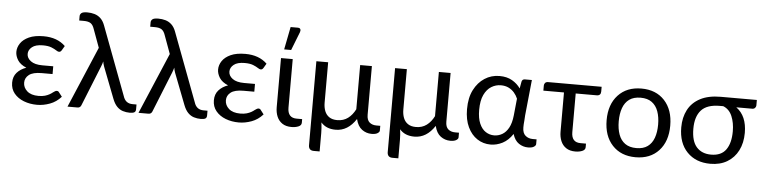

<svg xmlns="http://www.w3.org/2000/svg" viewBox="-51 -1013 5771 1452"><g transform="rotate(5 2834.5 -287.0)"><path d="M244.5 6.5Q190 6.5 144 -11.2Q98 -29 70.2 -62.8Q42.5 -96.5 42.5 -144.5Q42.5 -190.5 69 -220.5Q95.5 -250.5 139.5 -266Q93.5 -285 73.5 -316.5Q54 -348 54 -379Q54 -413 74.8 -444Q95.5 -475 138.8 -494.8Q182 -514.5 249.5 -514.5Q353.5 -514.5 415 -454.5L395 -420.5Q390 -413 385.5 -410.2Q381 -407.5 374.5 -407.5Q366.5 -407.5 353 -416.5Q340 -425.5 315.5 -435.5Q291 -445.5 250.5 -445.5Q195 -445.5 168 -423.5Q140.5 -401.5 140.5 -371Q140.5 -339.5 170.8 -317Q201 -294.5 259 -294.5H341.5V-235.5H259Q193 -235.5 163 -212Q133 -188.5 133 -152.5Q133 -115 163 -88.2Q193 -61.5 249.5 -61.5Q278.5 -61.5 298.8 -67.5Q319 -73.5 333.2 -81.8Q347.5 -90 357 -98Q365 -103.5 371.5 -107.5Q378 -111.5 384.5 -111.5Q396 -111.5 401.5 -103L426.5 -70.5Q390 -29.5 341.2 -11.5Q292.5 6.5 244.5 6.5Z M948.5 5Q921 5 896 -2.8Q871 -10.5 850.8 -31.2Q830.5 -52 816 -90L725 -325.5Q717.5 -346.5 715 -364Q710.5 -345.5 703 -327L579 -18.5Q571.5 0 551 0H475.5L672.5 -463.5L621.5 -603Q611.5 -633 593.8 -644.8Q576 -656.5 542.5 -656.5H507V-689.5Q507 -703 518 -713Q529.5 -723 563 -723Q592 -723 617.8 -715.5Q643.5 -708 663.8 -689.2Q684 -670.5 696.5 -637.5L892.5 -116.5Q909.5 -61.5 963.5 -61.5H994V-25.5Q994 -8 983 -1.5Q972 5 948.5 5Z M1487.5 5Q1460 5 1435 -2.8Q1410 -10.5 1389.8 -31.2Q1369.5 -52 1355 -90L1264 -325.5Q1256.5 -346.5 1254 -364Q1249.5 -345.5 1242 -327L1118 -18.5Q1110.5 0 1090 0H1014.5L1211.5 -463.5L1160.5 -603Q1150.5 -633 1132.8 -644.8Q1115 -656.5 1081.5 -656.5H1046V-689.5Q1046 -703 1057 -713Q1068.5 -723 1102 -723Q1131 -723 1156.8 -715.5Q1182.5 -708 1202.8 -689.2Q1223 -670.5 1235.5 -637.5L1431.5 -116.5Q1448.5 -61.5 1502.5 -61.5H1533V-25.5Q1533 -8 1522 -1.5Q1511 5 1487.5 5Z M1776 6.5Q1721.5 6.5 1675.5 -11.2Q1629.5 -29 1601.8 -62.8Q1574 -96.5 1574 -144.5Q1574 -190.5 1600.5 -220.5Q1627 -250.5 1671 -266Q1625 -285 1605 -316.5Q1585.5 -348 1585.5 -379Q1585.5 -413 1606.2 -444Q1627 -475 1670.2 -494.8Q1713.5 -514.5 1781 -514.5Q1885 -514.5 1946.5 -454.5L1926.5 -420.5Q1921.5 -413 1917 -410.2Q1912.5 -407.5 1906 -407.5Q1898 -407.5 1884.5 -416.5Q1871.5 -425.5 1847 -435.5Q1822.5 -445.5 1782 -445.5Q1726.5 -445.5 1699.5 -423.5Q1672 -401.5 1672 -371Q1672 -339.5 1702.2 -317Q1732.5 -294.5 1790.5 -294.5H1873V-235.5H1790.5Q1724.5 -235.5 1694.5 -212Q1664.5 -188.5 1664.5 -152.5Q1664.5 -115 1694.5 -88.2Q1724.5 -61.5 1781 -61.5Q1810 -61.5 1830.2 -67.5Q1850.5 -73.5 1864.8 -81.8Q1879 -90 1888.5 -98Q1896.5 -103.5 1903 -107.5Q1909.5 -111.5 1916 -111.5Q1927.5 -111.5 1933 -103L1958 -70.5Q1921.5 -29.5 1872.8 -11.5Q1824 6.5 1776 6.5Z M2176 6Q2133.5 6 2106 -12.5Q2078.5 -31 2065.2 -62.5Q2052 -94 2052 -133.5V-506.5H2141V-138Q2141 -60 2210.5 -60.5H2251.5V-33Q2251.5 -13 2228.8 -3.5Q2206 6 2176 6ZM2123 -574H2070L2104 -746.5H2159.5Q2180 -746.5 2180.5 -727.5Q2180.5 -721.5 2178 -714.5Z M2404.5 171.5H2360Q2322 171.5 2320.5 133.5V-506H2410V-199.5Q2410 -163.5 2421 -135.5Q2432 -107.5 2455.5 -91.8Q2479 -76 2516 -76Q2563 -76 2597 -101.2Q2631 -126.5 2653 -170.5V-506H2742V-137Q2742 -96.5 2762.5 -79Q2783 -61.5 2815 -61.5H2844.5V-25.5Q2844.5 -14.5 2829.2 -4.8Q2814 5 2784 5Q2743.5 5 2710.8 -19Q2678 -43 2665 -97.5Q2603 -2.5 2510.5 -2.5Q2438 -2.5 2399 -48.5Q2404.5 -4 2404.5 32Z M3002 171.5H2957.5Q2919.5 171.5 2918 133.5V-506H3007.5V-199.5Q3007.5 -163.5 3018.5 -135.5Q3029.5 -107.5 3053 -91.8Q3076.5 -76 3113.5 -76Q3160.5 -76 3194.5 -101.2Q3228.5 -126.5 3250.5 -170.5V-506H3339.5V-137Q3339.5 -96.5 3360 -79Q3380.5 -61.5 3412.5 -61.5H3442V-25.5Q3442 -14.5 3426.8 -4.8Q3411.5 5 3381.5 5Q3341 5 3308.2 -19Q3275.5 -43 3262.5 -97.5Q3200.5 -2.5 3108 -2.5Q3035.5 -2.5 2996.5 -48.5Q3002 -4 3002 32Z M3687.5 7Q3631 7 3585.8 -22.8Q3540.5 -52.5 3513.8 -108.8Q3487 -165 3487 -244.5Q3487 -331.5 3517.5 -391Q3548 -450.5 3597.5 -482.5Q3648 -515.5 3711 -515.5Q3767 -515.5 3806.8 -492.5Q3846.5 -469.5 3870 -435L3879.5 -488Q3884.5 -506.5 3903 -506.5H3956.5L3929 -236L3926.5 -196Q3923.5 -167.5 3923.5 -144Q3923.5 -100.5 3946.5 -81.5Q3969 -62.5 4002 -62.5H4031V-26.5Q4031 -15.5 4016 -5.8Q4001 4 3971 4Q3933.5 4 3901.5 -17.5Q3869.5 -39 3854.5 -88Q3822 -38.5 3777.5 -15.5Q3733 7 3687.5 7ZM3708 -64.5Q3740.5 -64.5 3769.2 -81Q3798 -97.5 3817.8 -133.5Q3837.5 -169.5 3843.5 -227.5L3856.5 -356Q3846.5 -380.5 3828.8 -401Q3811 -421.5 3785.8 -434Q3760.5 -446.5 3727 -446.5Q3688.5 -446.5 3654.8 -426Q3621 -405.5 3600 -361.5Q3579 -317.5 3579 -247Q3579 -183.5 3596.8 -143Q3614.5 -102.5 3644 -83.5Q3673.5 -64.5 3708 -64.5Z M4330.5 3.5Q4288 3.5 4260.5 -15Q4233 -33.5 4219.8 -65Q4206.5 -96.5 4206.5 -136V-434H4050V-472.5Q4050 -484 4057.5 -492.8Q4065 -501.5 4080.5 -501.5H4486.5V-466Q4486.5 -434 4455 -434H4295.5V-140.5Q4295.5 -62.5 4365 -63H4406V-35.5Q4406 -15.5 4383.2 -6Q4360.5 3.5 4330.5 3.5Z M4788 7Q4677 7 4611.5 -63.5Q4546 -134 4546 -254Q4546 -373.5 4611.5 -444Q4677 -514.5 4788 -514.5Q4899 -514.5 4964 -444Q5029 -373.5 5029 -254Q5029 -134 4964 -63.5Q4899 7 4788 7ZM4788 -62.5Q4840.5 -62.5 4873.2 -86.2Q4906 -110 4921.5 -153Q4937 -196 4937 -253.5Q4937 -310.5 4921.5 -353.8Q4906 -397 4873.2 -421Q4840.5 -445 4788 -445Q4735 -445 4702 -421Q4669 -397 4653.5 -353.8Q4638 -310.5 4638 -253.5Q4638 -196 4653.5 -153Q4669 -110 4702.2 -86.2Q4735.5 -62.5 4788 -62.5Z M5355.5 7Q5245.5 7 5179.2 -61.2Q5113 -129.5 5113 -248.5Q5113 -324 5143.2 -381.8Q5173.5 -439.5 5235.2 -472Q5297 -504.5 5390.5 -504.5H5664.5V-462.5Q5664.5 -453.5 5657 -444.5Q5649.5 -435.5 5635 -435.5H5514.5Q5595.5 -377 5595.5 -248.5Q5595.5 -172 5566.2 -114.5Q5537 -57 5483.2 -25Q5429.5 7 5355.5 7ZM5355 -62.5Q5432.5 -62.5 5468.2 -112.8Q5504 -163 5504 -252.5Q5504 -316.5 5483 -366.8Q5462 -417 5415.5 -435.5H5390Q5292 -435.5 5248.5 -386.8Q5205 -338 5205 -246.5Q5205 -152 5245 -107.2Q5285 -62.5 5355 -62.5Z"/></g></svg>

Font: Verano Sans
Style: Regular
Weight: 400
Designer: Lukasz Dziedzic with Adam Twardoch and Botio Nikoltchev
Foundry: tyPoland Lukasz Dziedzic
Version: Version 3.001;December 28, 2019;FontCreator 12.0.0.2547 64-b